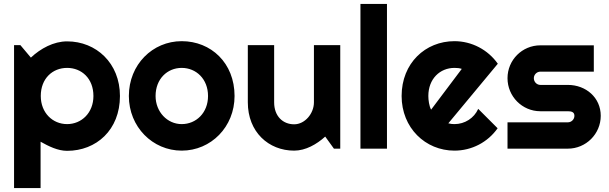

<svg xmlns="http://www.w3.org/2000/svg" viewBox="-20 -751 3075 970"><path d="M185 -35C226 -12 272 11 319 11C466 11 586 -94 586 -266C586 -432 466 -542 319 -542C251 -542 185 -506 136 -460L83 -523H51V199H185ZM452 -266C452 -181 392 -124 319 -124C246 -124 186 -181 186 -266C186 -355 246 -408 319 -408C392 -408 452 -355 452 -266Z M1165 -266C1165 -433 1046 -543 898 -543C751 -543 631 -425 631 -266C631 -110 751 10 898 10C1046 10 1165 -110 1165 -266ZM1031 -266C1031 -181 971 -124 898 -124C825 -124 766 -186 766 -266C766 -352 825 -408 898 -408C971 -408 1031 -352 1031 -266Z M1667 0H1699V-523H1566V-234C1566 -178 1521 -123 1466 -123C1410 -123 1365 -163 1365 -234V-523H1232V-234C1232 -84 1337 10 1466 10C1524 10 1580 -22 1623 -61Z M1935 -731H1801V0H1935Z M2495 -429C2445 -500 2363 -543 2276 -543C2129 -543 2009 -432 2009 -266C2009 -105 2129 10 2276 10C2363 10 2444 -32 2494 -103L2396 -201C2375 -154 2328 -124 2276 -124C2266 -124 2255 -125 2245 -128ZM2158 -197C2148 -215 2144 -246 2144 -266C2144 -353 2203 -408 2276 -408C2289 -408 2301 -407 2313 -403Z M2849 0C2940 0 3015 -74 3015 -166C3015 -258 2940 -322 2849 -322H2710C2692 -322 2677 -337 2677 -356C2677 -374 2692 -389 2710 -389H2980V-522H2710C2618 -522 2544 -448 2544 -356C2544 -264 2618 -189 2710 -189H2849C2867 -189 2882 -185 2882 -166C2882 -148 2867 -133 2849 -133H2544V0H2849Z"/></svg>

Font: Righteous
Style: Regular
Weight: 400
Designer: Astigmatic (AOETI)
Foundry: Astigmatic (AOETI)
Version: Version 1.000